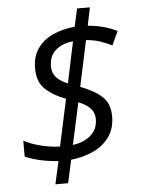

<svg xmlns="http://www.w3.org/2000/svg" viewBox="-56 -802 663 904"><g transform="rotate(-5 275.5 -350.0)"><path d="M168.9 58.1 192.9 -49.8Q150.4 -52.2 108.4 -61.5Q66.4 -70.8 36.1 -85V-159.7Q73.7 -140.1 119.4 -129.2Q165 -118.2 206.1 -117.2L253.9 -338.9Q192.4 -361.8 156.7 -396.2Q121.1 -430.7 121.1 -493.7Q121.1 -550.3 147.9 -588.1Q174.8 -626 220.7 -647Q266.6 -668 323.7 -672.9L342.8 -757.8H403.3L385.7 -672.4Q423.3 -669.4 458.5 -660.2Q493.7 -650.9 523.4 -635.3L493.2 -569.8Q468.3 -583 437 -593.3Q405.8 -603.5 371.6 -605.5L325.2 -388.7Q392.6 -363.3 427.7 -330.3Q462.9 -297.4 462.9 -238.3Q462.9 -180.7 434.8 -141.1Q406.7 -101.6 359.1 -79.3Q311.5 -57.1 252.9 -50.8L229 58.1ZM269 -410.2 310.1 -605.5Q259.8 -600.6 228 -573.5Q196.3 -546.4 196.3 -495.6Q196.3 -438.5 269 -410.2ZM267.1 -119.6Q315.9 -125 350.6 -153.6Q385.3 -182.1 385.3 -231.4Q385.3 -260.7 367.4 -281Q349.6 -301.3 310.1 -317.4Z"/></g></svg>

Font: Open Sans
Style: Italic
Weight: 400
Italic angle: -12°
Designer: Monotype Design Team
Foundry: Monotype Imaging Inc.
Version: Version 3.000; ttfautohint (v1.8.4)